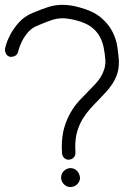

<svg xmlns="http://www.w3.org/2000/svg" viewBox="-30 -756 544 782"><path d="M256.8 -71.3Q272.5 -71.3 283.2 -60.5Q293.9 -49.8 295.9 -32.2Q295.9 -17.6 285.2 -6.3Q274.4 4.9 256.8 5.9Q242.2 5.9 231 -4.9Q219.7 -15.6 218.8 -32.2Q218.8 -47.9 229 -58.6Q239.3 -69.3 253.9 -71.3ZM294.9 -725.6Q349.6 -710.9 380.9 -684.6Q412.1 -658.2 427.7 -627.4Q443.4 -596.7 447.8 -565.9Q452.1 -535.2 454.1 -511.7V-500Q454.1 -474.6 446.8 -453.6Q439.5 -432.6 427.7 -414.6Q416 -396.5 401.4 -380.9Q386.7 -365.2 372.1 -349.6Q354.5 -332 337.4 -313Q320.3 -293.9 306.6 -271.5Q293 -249 284.7 -221.2Q276.4 -193.4 276.4 -157.2Q276.4 -152.3 276.9 -146.5Q277.3 -140.6 277.3 -132.8Q277.3 -122.1 270 -114.3Q262.7 -106.4 250 -105.5Q239.3 -105.5 231.4 -112.8Q223.6 -120.1 222.7 -130.9Q222.7 -137.7 222.2 -144Q221.7 -150.4 221.7 -157.2Q221.7 -202.1 231.9 -236.8Q242.2 -271.5 258.3 -298.8Q274.4 -326.2 294.4 -347.7Q314.5 -369.1 333 -387.7Q346.7 -401.4 358.9 -414.6Q371.1 -427.7 379.9 -441.9Q388.7 -456.1 394 -472.2Q399.4 -488.3 399.4 -507.8Q397.5 -535.2 392.6 -561Q387.7 -586.9 375.5 -608.4Q363.3 -629.9 341.3 -646.5Q319.3 -663.1 281.2 -672.9Q247.1 -681.6 225.6 -681.6Q203.1 -681.6 180.7 -674.3Q158.2 -667 122.1 -651.4Q99.6 -642.6 84.5 -625Q69.3 -607.4 60.5 -589.8Q51.8 -572.3 47.9 -559.6L43.9 -545.9Q39.1 -524.4 11.7 -524.4Q-9.8 -529.3 -9.8 -557.6Q-9.8 -558.6 -4.4 -576.7Q1 -594.7 13.7 -618.2Q26.4 -641.6 47.9 -665.5Q69.3 -689.5 102.5 -703.1Q139.6 -718.8 167 -727.5Q194.3 -736.3 224.6 -736.3Q240.2 -736.3 257.3 -733.9Q274.4 -731.4 294.9 -725.6Z"/></svg>

Font: Coming Soon
Style: Regular
Weight: 400
Designer: Dathan Boardman
Foundry: Open Window
Version: Version 1.000